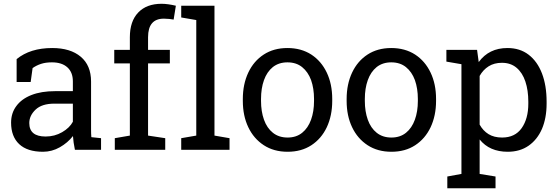

<svg xmlns="http://www.w3.org/2000/svg" viewBox="-20 -792 2948 1015"><path d="M207 10.3Q124.5 10.3 81.5 -30Q38.6 -70.3 38.6 -143.6Q38.6 -194.3 66.4 -231.4Q93.8 -269 146 -289.6Q198.2 -310.1 271 -310.1H365.2V-361.8Q365.2 -409.7 336.2 -436Q307.1 -462.4 254.4 -462.4Q221.2 -462.4 196.8 -454.3Q172.4 -446.3 152.3 -432.1L142.1 -358.4H67.9V-479.5Q139.6 -538.1 255.9 -538.1Q352.1 -538.1 406.7 -492.2Q461.4 -446.3 461.4 -360.8V-106.4Q461.4 -96.2 461.7 -86.4Q461.9 -76.7 462.9 -66.9L514.2 -61.5V0H376Q367.7 -40 365.7 -72.8Q337.9 -37.1 296.1 -13.4Q254.4 10.3 207 10.3ZM221.2 -70.3Q269 -70.3 308.6 -93.3Q348.1 -116.2 365.2 -148.4V-244.1H267.6Q201.2 -244.1 168 -212.4Q134.8 -180.7 134.8 -141.6Q134.8 -70.3 221.2 -70.3Z M762.7 -457V-75.2L853.5 -61.5V0H586.9V-61.5L666.5 -75.2V-457H584V-528.3H666.5V-595.2Q666.5 -679.7 710.7 -725.8Q754.9 -772 834 -772Q850.6 -772 869.9 -769.3Q889.2 -766.6 909.7 -761.7L897.9 -688.5Q889.2 -690.4 874.3 -691.9Q859.4 -693.4 846.2 -693.4Q762.7 -693.4 762.7 -595.2V-528.3H877.9V-457Z M938 -699.7V-761.7H1113.8V-75.2L1193.4 -61.5V0H938V-61.5L1017.6 -75.2V-686Z M1500.5 10.3Q1427.7 10.3 1374.5 -24.4Q1321.3 -59.1 1292.5 -119.6Q1263.7 -180.2 1263.7 -258.3V-269Q1263.7 -346.7 1292.5 -408.2Q1321.3 -469.2 1374.3 -503.7Q1427.2 -538.1 1499.5 -538.1Q1572.3 -538.1 1626 -503.4Q1678.7 -468.8 1707.5 -408.2Q1736.3 -347.7 1736.3 -269V-258.3Q1736.3 -180.7 1707.5 -119.1Q1678.7 -58.6 1626 -24.2Q1573.2 10.3 1500.5 10.3ZM1500.5 -64.9Q1546.4 -64.9 1577.6 -90.3Q1608.4 -115.2 1624.3 -158.9Q1640.1 -202.6 1640.1 -258.3V-269Q1640.1 -324.2 1624.5 -368.7Q1608.4 -412.1 1577.1 -437.3Q1545.9 -462.4 1499.5 -462.4Q1454.1 -462.4 1422.4 -437.5Q1391.1 -412.1 1375.5 -368.4Q1359.9 -324.7 1359.9 -269V-258.3Q1359.9 -203.1 1375.5 -159.2Q1391.1 -115.2 1422.6 -90.1Q1454.1 -64.9 1500.5 -64.9Z M2049.3 10.3Q1976.6 10.3 1923.3 -24.4Q1870.1 -59.1 1841.3 -119.6Q1812.5 -180.2 1812.5 -258.3V-269Q1812.5 -346.7 1841.3 -408.2Q1870.1 -469.2 1923.1 -503.7Q1976.1 -538.1 2048.3 -538.1Q2121.1 -538.1 2174.8 -503.4Q2227.5 -468.8 2256.3 -408.2Q2285.2 -347.7 2285.2 -269V-258.3Q2285.2 -180.7 2256.3 -119.1Q2227.5 -58.6 2174.8 -24.2Q2122.1 10.3 2049.3 10.3ZM2049.3 -64.9Q2095.2 -64.9 2126.5 -90.3Q2157.2 -115.2 2173.1 -158.9Q2189 -202.6 2189 -258.3V-269Q2189 -324.2 2173.3 -368.7Q2157.2 -412.1 2126 -437.3Q2094.7 -462.4 2048.3 -462.4Q2002.9 -462.4 1971.2 -437.5Q1939.9 -412.1 1924.3 -368.4Q1908.7 -324.7 1908.7 -269V-258.3Q1908.7 -203.1 1924.3 -159.2Q1939.9 -115.2 1971.4 -90.1Q2002.9 -64.9 2049.3 -64.9Z M2515.6 -54.7V127.4L2599.6 141.1V203.1H2344.7V141.1L2419.4 127.4V-452.6L2339.8 -466.3V-528.3H2502L2510.7 -463.9Q2564.9 -538.1 2662.6 -538.1Q2728.5 -538.1 2774.4 -502.9Q2820.8 -467.3 2845.2 -403.6Q2869.6 -339.8 2869.6 -254.4V-244.1Q2869.6 -168.5 2845.2 -110.8Q2820.3 -53.7 2774.4 -21.7Q2728.5 10.3 2664.1 10.3Q2567.9 10.3 2515.6 -54.7ZM2634.3 -64.9Q2702.6 -64.9 2737.8 -114.7Q2772.9 -164.6 2772.9 -244.1V-254.4Q2772.9 -314.5 2757.3 -361.3Q2741.7 -407.7 2710.7 -433.8Q2679.7 -460 2633.3 -460Q2592.3 -460 2563 -441.4Q2533.7 -422.9 2515.6 -390.6V-133.3Q2533.7 -100.6 2562.7 -82.8Q2591.8 -64.9 2634.3 -64.9Z"/></svg>

Font: Suwannaphum
Style: Regular
Weight: 400
Designer: Danh Hong
Version: Version 8.002; ttfautohint (v1.8.3)